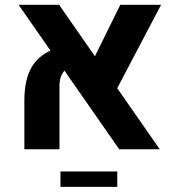

<svg xmlns="http://www.w3.org/2000/svg" viewBox="-20 -604 709 777"><path d="M462.4 0 55.2 -584.5H219.2L626.5 0ZM78.6 0V-195.3Q78.6 -284.2 109.6 -335Q140.6 -385.7 210.4 -410.6L262.7 -336.9Q220.7 -311 220.7 -257.8V0ZM631.8 -584.5 438.5 -216.8 342.8 -333 466.8 -584.5ZM224.6 152.3V89.8H454.6V152.3Z"/></svg>

Font: Heebo
Style: Bold
Weight: 700
Designer: Oded Ezer
Foundry: Ezer Type House
Version: Version 3.100